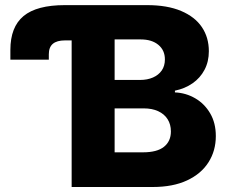

<svg xmlns="http://www.w3.org/2000/svg" viewBox="-20 -748 914 768"><path d="M21.5 -509.3V-548.3Q21.5 -640.1 74.2 -683.8Q127 -727.5 239.3 -727.5H266.6V-586.4H240.2Q207.5 -586.4 191.4 -572.8Q175.3 -559.1 175.3 -531.2V-509.3ZM266.6 0V-727.5H568.4Q649.4 -727.5 704.6 -704.1Q759.8 -680.7 787.6 -639.4Q815.4 -598.1 815.4 -543Q815.4 -501.5 798.1 -468.8Q780.8 -436 750.2 -414.8Q719.7 -393.6 679.7 -385.3V-378.4Q723.6 -376.5 761 -354.7Q798.3 -333 820.8 -294.4Q843.3 -255.9 843.3 -203.6Q843.3 -145 814 -98.9Q784.7 -52.7 728.3 -26.4Q671.9 0 590.8 0ZM438.5 -138.7H551.8Q608.4 -138.7 636 -160.9Q663.6 -183.1 663.6 -222.2Q663.6 -250.5 650.4 -271.2Q637.2 -292 612.8 -303.2Q588.4 -314.5 554.7 -314.5H438.5ZM438.5 -428.2H540.5Q569.3 -428.2 591.8 -438Q614.3 -447.8 627 -466.1Q639.6 -484.4 639.6 -510.3Q639.6 -546.9 613.5 -568.6Q587.4 -590.3 543 -590.3H438.5Z"/></svg>

Font: Inter 16pt ExtraBold
Style: Regular
Weight: 800
Version: Version 4.001;git-66647c0bb